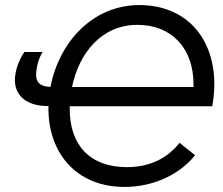

<svg xmlns="http://www.w3.org/2000/svg" viewBox="-20 -728 881 757"><path d="M167 -310H171V-299C171 -127 279 9 471 9C589 9 691 -43 749 -116L688 -165C641 -105 572 -69 480 -69C335 -69 255 -156 255 -297V-309H817C822 -339 825 -368 825 -395C825 -587 706 -708 530 -708C343 -708 212 -559 179 -385C130 -388 116 -409 125 -460C129 -485 137 -505 148 -523H76C60 -500 45 -465 41 -437C27 -360 77 -310 167 -310ZM264 -385C291 -517 379 -630 522 -630C659 -630 743 -535 743 -396V-385Z"/></svg>

Font: Fixel Display 20240404
Style: Italic
Weight: 400
Italic angle: -10°
Designer: AlfaBravo + MacPaw
Foundry: Kyrylo Tkachov, Marchela Mozhyna, Serhii Makarenko, Maria Weinstein, Zakhar Kryvoshyya
Version: Version 1.211;Glyphs 3.2 (3225)